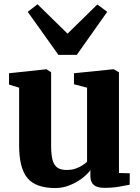

<svg xmlns="http://www.w3.org/2000/svg" viewBox="-20 -894 674 924"><path d="M481.5 10Q447 10 431 -4Q415 -18 415 -47V-75Q399.5 -54 372.8 -34.2Q346 -14.5 313.5 -1.8Q281 11 246.5 11Q152.5 11 112.2 -36.8Q72 -84.5 72 -195V-472L23.5 -487V-541.5L201 -560.5H204L226 -546V-193.5Q226 -150 233 -124.2Q240 -98.5 256.2 -87.2Q272.5 -76 300.5 -76Q324.5 -76 343.5 -82.5Q362.5 -89 376.5 -98.2Q390.5 -107.5 399 -115.5V-472L336 -488.5V-541.5L523 -560.5H528L552.5 -546V-61.5L604.5 -60L604 -5Q586 -1.5 554.2 4.2Q522.5 10 481.5 10ZM261 -630 113.5 -837 160.5 -873.5 305 -732 448.5 -872.5 496 -837 349.5 -630Z"/></svg>

Font: Merriweather 36pt ExtraBold
Style: Regular
Weight: 800
Designer: Eben Sorkin
Foundry: Eben Sorkin
Version: Version 2.100